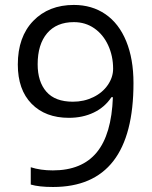

<svg xmlns="http://www.w3.org/2000/svg" viewBox="-20 -744 612 774"><path d="M518.1 -409.2Q518.1 9.8 193.8 9.8Q137.2 9.8 104 0V-69.8Q143.1 -57.1 192.9 -57.1Q310.1 -57.1 369.9 -129.6Q429.7 -202.1 435.1 -352.1H429.2Q402.3 -311.5 357.9 -290.3Q313.5 -269 257.8 -269Q163.1 -269 107.4 -325.7Q51.8 -382.3 51.8 -483.9Q51.8 -595.2 114 -659.7Q176.3 -724.1 277.8 -724.1Q350.6 -724.1 405 -686.8Q459.5 -649.4 488.8 -577.9Q518.1 -506.3 518.1 -409.2ZM277.8 -654.8Q208 -654.8 169.9 -609.9Q131.8 -564.9 131.8 -484.9Q131.8 -414.6 167 -374.3Q202.1 -334 273.9 -334Q318.4 -334 355.7 -352.1Q393.1 -370.1 414.6 -401.4Q436 -432.6 436 -466.8Q436 -518.1 416 -561.5Q396 -605 360.1 -629.9Q324.2 -654.8 277.8 -654.8Z"/></svg>

Font: f0_52653 
Style: Regular
Weight: 400
Foundry: Ascender Corporation
Version: Version 1.10